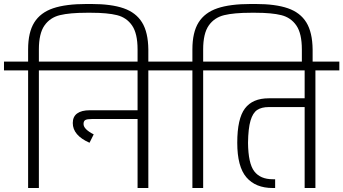

<svg xmlns="http://www.w3.org/2000/svg" viewBox="-30 -943 1722 963"><path d="M714 -695V-608H660V-695Q660 -775 632.5 -815Q605 -855 557 -867Q509 -879 428 -879H404Q320 -879 270.5 -867Q221 -855 193 -815Q165 -775 165 -695V-634H285V-590H165V0H111V-590H-10V-634H111V-695Q111 -781 142 -830.5Q173 -880 236.5 -901.5Q300 -923 404 -923H428Q528 -923 590 -901.5Q652 -880 682.5 -830.5Q713 -781 714 -695Z M834 -634V-590H714V0H660V-346H430Q407 -346 398 -341Q389 -336 389 -321Q389 -295 440 -269L419 -227Q335 -264 335 -326Q335 -358 357 -374Q379 -390 420 -390H660V-590H264V-634Z M1538 -695V-608H1484V-695Q1484 -775 1456.5 -815Q1429 -855 1381 -867Q1333 -879 1252 -879H1228Q1144 -879 1094.5 -867Q1045 -855 1017 -815Q989 -775 989 -695V-634H1109V-590H989V0H935V-590H814V-634H935V-695Q935 -781 966 -830.5Q997 -880 1060.5 -901.5Q1124 -923 1228 -923H1252Q1352 -923 1414 -901.5Q1476 -880 1506.5 -830.5Q1537 -781 1538 -695Z M1672 -634V-590H1552V0H1498V-406H1318Q1282 -406 1260 -391.5Q1238 -377 1226.5 -338Q1215 -299 1214 -227Q1215 -123 1245.5 -83.5Q1276 -44 1338 -44H1350V0H1338Q1252 0 1206 -53.5Q1160 -107 1160 -227Q1160 -348 1198.5 -399Q1237 -450 1318 -450H1498V-590H1088V-634Z"/></svg>

Font: Biryani ExtraLight
Style: Regular
Weight: 275
Designer: Dan Reynolds and Mathieu Reguer
Foundry: Dan Reynolds and Mathieu Reguer
Version: Version 1.004; ttfautohint (v1.1) -l 5 -r 5 -G 72 -x 0 -D la